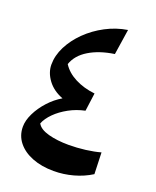

<svg xmlns="http://www.w3.org/2000/svg" viewBox="-148 -883 795 979"><g transform="rotate(20 249.0 -394.0)"><path d="M179.7 -355.5Q126.5 -375.5 96.9 -415.3Q67.4 -455.1 67.4 -498.5Q67.4 -547.4 92 -596.2Q116.7 -645 159.4 -687Q202.1 -729 257.6 -758.3Q313 -787.6 374.5 -797.4L353.5 -659.2Q272.9 -647.5 217.8 -614Q162.6 -580.6 145 -528.8Q169.4 -490.2 216.6 -465.8Q263.7 -441.4 324.7 -434.6L311.5 -336.4Q265.1 -326.7 225.1 -304.7Q185.1 -282.7 156.7 -254.4Q128.4 -226.1 116.7 -196.8Q130.9 -169.4 179 -156.2Q227.1 -143.1 289.6 -143.1Q334.5 -143.1 380.4 -148.9Q426.3 -154.8 460.9 -164.6L464.8 -47.9Q421.4 -20.5 369.1 -6.1Q316.9 8.3 263.2 8.3Q197.8 8.3 147.2 -11.5Q96.7 -31.2 67.9 -67.1Q39.1 -103 39.1 -150.9Q39.1 -185.1 58.1 -223.9Q77.1 -262.7 109.1 -297.9Q141.1 -333 179.7 -355.5Z"/></g></svg>

Font: Pinar DS4-SemiBold
Style: Regular
Weight: 600
Designer: Amin Abedi
Version: Version 2.000